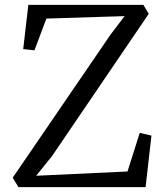

<svg xmlns="http://www.w3.org/2000/svg" viewBox="-20 -766 682 786"><path d="M55.5 0 32 -38.5 433 -625 490 -700 170 -690 121 -560 75 -565 96 -746H567L589 -709.5L193 -127L128 -46.5L502 -64L552 -222L600 -211L576 0Z"/></svg>

Font: Merriweather 20pt Light
Style: Regular
Weight: 300
Version: Version 2.100